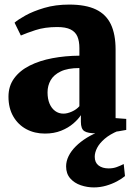

<svg xmlns="http://www.w3.org/2000/svg" viewBox="-20 -572 587 838"><path d="M176 11Q131 11 95 -8.2Q59 -27.5 38 -63.8Q17 -100 17 -150Q17 -196.5 41.8 -230.2Q66.5 -264 109.8 -285.8Q153 -307.5 208.8 -318Q264.5 -328.5 326.5 -329V-362Q326.5 -392.5 317.8 -412.8Q309 -433 288 -443.5Q267 -454 229.5 -454Q175.5 -454 134.5 -440.5Q93.5 -427 71 -417L43.5 -473Q58 -486 91.2 -504.5Q124.5 -523 173.2 -537.5Q222 -552 282 -552Q354 -552 398.5 -530.8Q443 -509.5 463.8 -466Q484.5 -422.5 484.5 -355.5V-56.5L531 -53V-5Q519.5 -2.5 497.2 1Q475 4.5 449 7.2Q423 10 400 10Q363 10 348 0.2Q333 -9.5 333 -40.5V-69.5Q322 -52 300 -33Q278 -14 246.8 -1.5Q215.5 11 176 11ZM257 -76Q273.5 -76 293.8 -85Q314 -94 326.5 -108.5V-275Q275.5 -275 245 -260.2Q214.5 -245.5 201 -221.8Q187.5 -198 187.5 -169Q187.5 -140.5 196.2 -119.8Q205 -99 220.8 -87.5Q236.5 -76 257 -76ZM389.5 246Q360.5 246 332.5 236.5Q304.5 227 286.5 206.5Q268.5 186 268.5 154Q268.5 132 279.2 109.8Q290 87.5 310.5 67Q331 46.5 359.2 29Q387.5 11.5 423 -1L451.5 -5L496 -1Q460 14 437.2 33.5Q414.5 53 404 73.2Q393.5 93.5 393.5 112Q393.5 137.5 410.2 150.2Q427 163 454 163Q474 163 489.5 157.2Q505 151.5 520 144L525.5 196.5Q512 208 490.5 219.5Q469 231 443 238.5Q417 246 389.5 246Z"/></svg>

Font: Merriweather 60pt Black
Style: Regular
Weight: 900
Version: Version 2.100